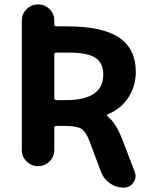

<svg xmlns="http://www.w3.org/2000/svg" viewBox="-20 -775 690 872"><path d="M226.6 -665Q226.6 -655.3 236.3 -655.3H282.2Q446.3 -655.3 521.5 -604Q596.7 -552.7 596.7 -449.2Q596.7 -377.9 557.6 -324.2Q522.5 -276.4 468.8 -255.9Q466.8 -254.9 466.3 -252Q465.8 -249 467.8 -247.1Q506.8 -216.8 537.1 -137.7L591.8 4.9Q595.7 15.6 595.7 24.4Q595.7 40 585.9 53.7Q570.3 77.1 542 77.1Q506.8 77.1 478.5 57.1Q450.2 37.1 438.5 4.9L387.7 -130.9Q371.1 -175.8 350.1 -189.5Q329.1 -203.1 275.4 -203.1H236.3Q226.6 -203.1 226.6 -193.4V-93.8Q226.6 -63.5 205.1 -42Q183.6 -20.5 152.8 -20.5Q122.1 -20.5 100.6 -42Q79.1 -63.5 79.1 -93.8V-681.6Q79.1 -711.9 100.6 -733.4Q122.1 -754.9 152.8 -754.9Q183.6 -754.9 205.1 -733.4Q226.6 -711.9 226.6 -681.6ZM236.3 -536.1Q226.6 -536.1 226.6 -526.4V-330.1Q226.6 -320.3 236.3 -320.3H279.3Q449.2 -320.3 449.2 -436.5Q449.2 -488.3 413.6 -512.2Q377.9 -536.1 292 -536.1Z"/></svg>

Font: Gen Jyuu GothicX Bold
Style: Bold
Weight: 700
Designer: Ryoko NISHIZUKA (kana &amp; ideographs); Paul D. Hunt (Latin, Greek &amp; Cyrillic); Wenlong ZHANG (bopomofo); Sandoll C
Version: Version 1.058.20140828